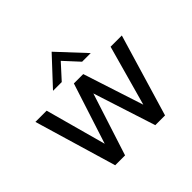

<svg xmlns="http://www.w3.org/2000/svg" viewBox="-169 -898 1087 1087"><g transform="rotate(-45 374.0 -354.5)"><path d="M174 0 28 -493H118L218 -128L336 -493H411L529 -130L630 -493H720L573 0H495L374 -375L253 0ZM223 -547 374 -709 525 -547H456L374 -636L293 -547Z"/></g></svg>

Font: Hanken Grotesk
Style: Regular
Weight: 400
Designer: Alfredo Marco Pradil
Foundry: Hanken Design Co.
Version: Version 3.013